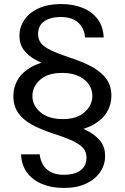

<svg xmlns="http://www.w3.org/2000/svg" viewBox="-20 -731 615 948"><path d="M295 197Q235 197 188 177.5Q141 158 113.5 121Q86 84 84 31H176Q179 59 191.5 81.5Q204 104 230 118Q256 132 295 132Q347 132 377 110.5Q407 89 407 47Q407 21 393 3Q379 -15 344.5 -32.5Q310 -50 247 -70Q185 -90 139.5 -114.5Q94 -139 70 -173.5Q46 -208 46 -257Q46 -301 68 -338Q90 -375 134 -400Q178 -425 243 -431L235 -399Q194 -415 157.5 -434.5Q121 -454 98.5 -483Q76 -512 76 -554Q76 -597 100.5 -633Q125 -669 171 -690Q217 -711 281 -711Q342 -711 388.5 -692Q435 -673 462.5 -636Q490 -599 492 -546H400Q398 -574 385 -596.5Q372 -619 346.5 -633Q321 -647 281 -647Q229 -647 198.5 -626Q168 -605 168 -562Q168 -537 182 -518.5Q196 -500 231 -483Q266 -466 329 -445Q391 -425 436 -400Q481 -375 505.5 -341Q530 -307 530 -257Q530 -214 508 -177.5Q486 -141 442 -116Q398 -91 332 -81L341 -116Q383 -101 419 -81Q455 -61 477 -32.5Q499 -4 499 39Q499 82 475 118Q451 154 405.5 175.5Q360 197 295 197ZM290 -143Q360 -143 398 -177.5Q436 -212 436 -257Q436 -306 395.5 -338.5Q355 -371 286 -371Q216 -371 178 -337Q140 -303 140 -257Q140 -210 180 -176.5Q220 -143 290 -143Z"/></svg>

Font: Parkinsans
Style: Regular
Weight: 400
Designer: Red Stone, Indian Type Foundry
Foundry: Indian Type Foundry
Version: Version 1.000